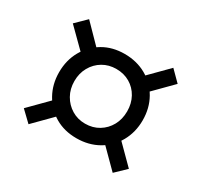

<svg xmlns="http://www.w3.org/2000/svg" viewBox="-111 -742 821 782"><g transform="rotate(30 300.0 -351.0)"><path d="M299 -152Q242 -152 198.5 -177.5Q155 -203 129.5 -248.5Q104 -294 104 -350Q104 -407 129.5 -452Q155 -497 198.5 -522.5Q242 -548 299 -548Q356 -548 401 -522.5Q446 -497 471.5 -452Q497 -407 497 -350Q497 -294 471.5 -248.5Q446 -203 401 -177.5Q356 -152 299 -152ZM300 -221Q336 -221 364 -238Q392 -255 408 -284Q424 -313 424 -350Q424 -387 408 -416Q392 -445 364 -461.5Q336 -478 300 -478Q265 -478 237 -461.5Q209 -445 192.5 -416Q176 -387 176 -350Q176 -313 192.5 -284Q209 -255 237 -238Q265 -221 300 -221ZM151 -453 53 -550 102 -598 197 -501ZM102 -104 53 -151 151 -250 199 -202ZM498 -104 403 -199 450 -248 547 -151ZM451 -454 402 -501 498 -598 546 -550Z"/></g></svg>

Font: SUSE Thin
Style: Regular
Weight: 400
Version: Version 1.000